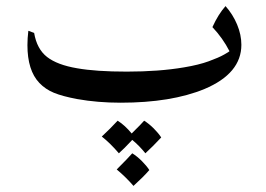

<svg xmlns="http://www.w3.org/2000/svg" viewBox="-20 -330 872 630"><path d="M772 -183Q772 -89 651 -38Q542 7 376 7Q300 7 233 -5Q185 -14 157 -25.5Q129 -37 109 -58Q70 -99 70 -182Q70 -204 73 -229L92 -222Q101 -169 134.5 -143Q168 -117 233 -106Q295 -95 396 -95Q502 -95 584 -109Q632 -117 665 -129Q698 -141 715.5 -151Q733 -161 733 -162Q711 -205 677 -241Q696 -283 720 -310Q744 -283 758 -249.5Q772 -216 772 -183ZM457 173Q438 149 414 129L389 155L370 173Q342 140 314 118Q342 92 366 66Q390 81 412 108Q412 108 439 81L453 66Q469 76 484.5 91.5Q500 107 509 121Q481 151 457 173ZM418 280Q394 252 363 226Q401 188 414 173Q430 183 445.5 198.5Q461 214 470 228Q451 250 418 280Z"/></svg>

Font: Mirza
Style: Regular
Weight: 400
Designer: Arabic design by Kourosh Beigpour, Latin design by Eduardo Tunni, engineering by Lasse Fister
Version: Version 1.0010g